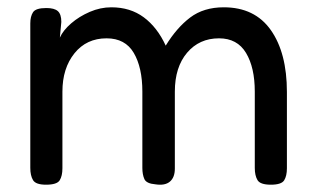

<svg xmlns="http://www.w3.org/2000/svg" viewBox="-20 -496 866 526"><path d="M106 10Q78 10 70.5 -2.5Q63 -15 63 -36V-432Q63 -451 70.5 -462.5Q78 -474 107 -474Q129 -474 138.5 -465.5Q148 -457 148 -436L144 -393Q153 -413 175 -432Q197 -451 226 -463.5Q255 -476 285 -476Q337 -476 374 -448.5Q411 -421 434 -371Q464 -420 501 -448Q538 -476 593 -476Q678 -476 722 -413.5Q766 -351 766 -244V-35Q766 -14 758.5 -2Q751 10 722 10Q693 10 685.5 -2.5Q678 -15 678 -36V-245Q678 -311 654 -351Q630 -391 580 -391Q526 -391 492.5 -351.5Q459 -312 459 -245V-34Q459 -10 445.5 1.5Q432 13 406 9Q381 7 375.5 -5.5Q370 -18 370 -36V-245Q370 -311 346.5 -351Q323 -391 272 -391Q217 -391 184 -350Q151 -309 151 -245V-35Q151 -14 143.5 -2Q136 10 106 10Z"/></svg>

Font: Fredoka
Style: Regular
Weight: 400
Designer: Ben Nathan
Foundry: Milena B. Brandão, Ben Nathan
Version: Version 2.001